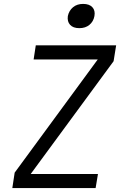

<svg xmlns="http://www.w3.org/2000/svg" viewBox="-20 -962 640 982"><path d="M43 0 55 -79 480 -658H152L163 -730H574L561 -649L137 -72H481L469 0ZM386 -818Q354 -818 338.5 -835Q323 -852 327 -880Q333 -908 353.5 -925Q374 -942 405 -942Q437 -942 452.5 -925Q468 -908 463 -880Q458 -852 437.5 -835Q417 -818 386 -818Z"/></svg>

Font: JetBrains Mono NL Light
Style: Italic
Weight: 300
Italic angle: -9°
Designer: Philipp Nurullin, Konstantin Bulenkov
Foundry: JetBrains
Version: Version 2.304; ttfautohint (v1.8.4.7-5d5b)